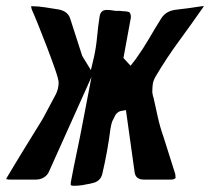

<svg xmlns="http://www.w3.org/2000/svg" viewBox="-50 -590 678 619"><path d="M245 -342 108 -37Q103 -25 91.5 -18Q80 -11 66 -11H-18Q-24 -11 -27 -12Q-30 -12 -30 -13L-27 -19Q-5 -56 17 -92Q39 -128 62 -165Q71 -180 80.5 -195Q90 -210 98 -226Q106 -241 114 -256Q122 -271 130 -286Q139 -304 139 -324Q139 -334 127.5 -367Q116 -400 101.5 -438Q87 -476 73 -510.5Q59 -545 53 -558Q53 -559 51 -565Q51 -567 50 -569Q51 -569 51 -569.5Q51 -570 52 -570Q73 -570 94.5 -566.5Q116 -563 136 -560Q168 -555 176 -531L214 -413Q214 -411 218 -405Q221 -399 221 -400L243 -364L253 -406Q260 -438 263 -471Q266 -504 271 -536Q274 -558 294 -558Q302 -558 308.5 -557Q315 -556 323 -555Q328 -555 334 -555Q340 -555 345 -554Q358 -554 365 -551.5Q372 -549 372 -534L348 -403L371 -378L388 -400Q411 -432 430.5 -465.5Q450 -499 470 -531Q486 -556 520 -559Q540 -561 560.5 -564Q581 -567 601 -570H603H608L606 -568Q567 -512 527 -457.5Q487 -403 452 -344Q444 -330 442.5 -318.5Q441 -307 441 -292Q442 -288 442.5 -284Q443 -280 445 -275Q452 -243 459 -211.5Q466 -180 477 -149L515 -29Q515 -27 515.5 -24Q516 -21 516 -18V-16Q511 -11 501 -11H414Q387 -11 384 -35L356 -235L339 -232Q331 -230 324 -222Q320 -216 319 -213L312 -199Q310 -194 308.5 -187Q307 -180 306 -174Q297 -103 280 -30Q274 -4 245 1Q238 3 230.5 4Q223 5 215 7Q208 8 201.5 8.5Q195 9 188 9Q181 9 179 7Q178 7 178 5Q178 -2 179 -6Q188 -54 198 -101Q208 -148 217 -196Z"/></svg>

Font: Bangerz
Style: Regular
Weight: 400
Designer: vernon adams
Foundry: Vernon Adams
Version: Version 2.10;February 7, 2025;FontCreator 13.0.0.2683 64-bit